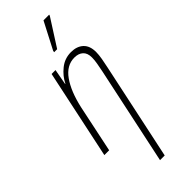

<svg xmlns="http://www.w3.org/2000/svg" viewBox="-324 -803 1073 1073"><g transform="rotate(-45 212.5 -266.5)"><path d="M335 -339Q340 -364 344.5 -389Q349 -414 349 -435Q349 -470 330 -487Q311 -504 279 -504Q217 -504 174.5 -444Q132 -384 109 -281L50 0H12L124 -529H155L138 -436H140Q160 -477 198.5 -508Q237 -539 287 -539Q333 -539 360 -514Q387 -489 387 -440Q387 -419 382 -389.5Q377 -360 371 -334L249 240H212ZM220 -605 222 -615 304 -773H349L347 -766L244 -605Z"/></g></svg>

Font: Noto Sans Condensed ExtraLight
Style: Italic
Weight: 200
Width: 3
Italic angle: -12°
Designer: Monotype Design Team
Foundry: Monotype Imaging Inc.
Version: Version 2.013; ttfautohint (v1.8.4.7-5d5b)